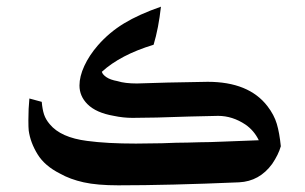

<svg xmlns="http://www.w3.org/2000/svg" viewBox="-20 -551 914 575"><path d="M440 -417Q341 -387 285 -336Q287 -328 298.5 -320Q310 -312 332 -308Q354 -301 390 -301Q468 -304 602 -306Q725 -306 781 -233Q801 -207 809 -180Q817 -153 821 -113Q814 -88 795 -60Q757 -8 696 -5Q486 4 334 4Q271 4 230.5 -5Q190 -14 160 -31Q114 -54 92.5 -89Q71 -124 66 -160Q65 -169 65 -191Q65 -226 68 -256L105 -246Q107 -223 112 -208Q117 -193 129 -179Q162 -139 241 -129Q300 -121 387 -121L465 -122Q511 -124 542 -124L578 -125Q605 -125 651 -127L755 -131Q741 -160 715 -178Q676 -204 633 -204L546 -202Q438 -198 377 -198Q349 -198 321 -204Q268 -213 242 -239Q218 -263 218 -295Q218 -322 232.5 -353.5Q247 -385 273 -415Q307 -454 351.5 -481Q396 -508 462 -531Q455 -467 440 -417Z"/></svg>

Font: Mirza SemiBold
Style: Regular
Weight: 600
Designer: Arabic design by Kourosh Beigpour, Latin design by Eduardo Tunni, engineering by Lasse Fister
Version: Version 1.0010g